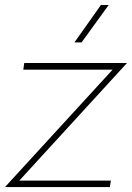

<svg xmlns="http://www.w3.org/2000/svg" viewBox="-28 -754 532 774"><path d="M-7.8 0 425.8 -473.1H65.9L69.8 -500H483.9L49.8 -25.9H418.9L415 0ZM272 -583 378.9 -733.9H410.2L300.8 -583Z"/></svg>

Font: Human Sans ExtraLight
Style: Italic
Weight: 200
Italic angle: -8°
Designer: Tim Radville
Foundry: Continuum
Version: Version 1.000;FEAKit 1.0